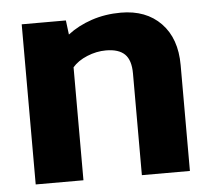

<svg xmlns="http://www.w3.org/2000/svg" viewBox="-44 -598 711 645"><g transform="rotate(-5 311.0 -275.0)"><path d="M51 -540H200L206 -492Q241 -519 287 -534.5Q333 -550 386 -550Q471 -550 521 -498.5Q571 -447 571 -357V0H409V-343Q409 -388 388.5 -408Q368 -428 325 -428Q293 -428 261.5 -415Q230 -402 212 -381V0H51Z"/></g></svg>

Font: Kanit SemiBold
Style: Regular
Weight: 600
Designer: Katatrad Team
Foundry: CadsonDemak
Version: Version 1.030